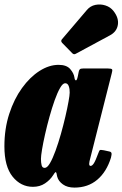

<svg xmlns="http://www.w3.org/2000/svg" viewBox="-20 -831 556 872"><path d="M484 -115Q464 -50.5 421.8 -14.8Q379.5 21 318 21Q286 21 265.8 6.5Q245.5 -8 240 -28Q238.5 -33.5 238 -36.5Q237.5 -39.5 237 -42.5Q235 -51 231.8 -49Q228.5 -47 221.5 -35.5Q207.5 -13.5 184.2 2Q161 17.5 129.5 17.5Q74.5 17.5 37.2 -28.8Q0 -75 0 -166.5Q0 -246.5 22 -314Q44 -381.5 80 -431.2Q116 -481 159.5 -508.8Q203 -536.5 246 -536.5Q282.5 -536.5 299 -517.2Q315.5 -498 318 -479Q319.5 -467 324.5 -466Q329.5 -465 333.5 -485L337.5 -505Q339 -513 342.8 -516.5Q346.5 -520 358 -520H469.5Q486.5 -520 489 -515.8Q491.5 -511.5 487.5 -498L389.5 -110.5Q388 -106.5 386.5 -98.5Q385 -90.5 385 -87Q385 -77.5 391.5 -77.5Q398.5 -77.5 406 -88.8Q413.5 -100 427 -136.5Q430.5 -146.5 433.2 -149Q436 -151.5 451.5 -148.5L476.5 -143Q484.5 -141.5 486.2 -136Q488 -130.5 484 -115ZM296.5 -410.5Q297 -426.5 292.2 -439.8Q287.5 -453 276 -453Q265 -453 252.8 -431.5Q240.5 -410 228.2 -375.5Q216 -341 204.8 -300.8Q193.5 -260.5 184.8 -221.5Q176 -182.5 171 -152.5Q166 -122.5 166 -109.5Q166 -92.5 169 -80.5Q172 -68.5 183 -68.5Q194.5 -68.5 207 -90Q219.5 -111.5 232.2 -146.5Q245 -181.5 256.5 -222.2Q268 -263 277 -301.8Q286 -340.5 291.2 -369.8Q296.5 -399 296.5 -410.5ZM495.5 -781Q520.5 -749 515.2 -717.8Q510 -686.5 478.5 -670L324.5 -587Q315.5 -581.5 308 -589.5L262 -636.5Q254 -645.5 262.5 -654L374.5 -785.5Q390 -804 413.2 -808.8Q436.5 -813.5 459 -806.2Q481.5 -799 495.5 -781Z"/></svg>

Font: Besley* Condensed Heavy
Style: Italic
Weight: 800
Width: 3
Italic angle: -13°
Designer: Owen Earl
Foundry: indestructible type*
Version: Version 3.000; ttfautohint (v1.8.3)